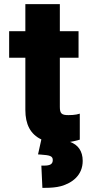

<svg xmlns="http://www.w3.org/2000/svg" viewBox="-20 -678 441 924"><path d="M24 -400H102V-149C102 -80 126 -32 179 -7L163 65L177 66C218 69 234 72 234 92C234 112 221 119 192 119H179L184 226H196C225 226 250 224 273 218C327 203 378 166 378 96C378 49 355 18 317 5C330 3 342 0 354 -3L364 -6V-131L348 -127C338 -125 324 -124 309 -124C276 -124 268 -132 268 -164V-400H358V-528H268V-658H102V-528H24Z"/></svg>

Font: Asimov Pro
Style: Ult
Weight: 900
Designer: Google
Version: Version 2.000980; 2014